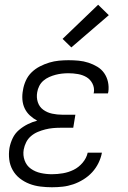

<svg xmlns="http://www.w3.org/2000/svg" viewBox="-20 -782 540 810"><path d="M199 8Q175 8 150.5 5Q126 2 104 -6.5Q82 -15 63.5 -29.5Q45 -44 33.5 -64.5Q22 -85 19 -109Q16 -133 20 -158Q24 -179 33.5 -199Q43 -219 60 -233.5Q77 -248 97 -258Q117 -268 137 -273Q120 -282 106 -295Q92 -308 84 -325Q76 -342 74.5 -362Q73 -382 77 -402Q80 -422 89 -442Q98 -462 113.5 -477Q129 -492 148.5 -502Q168 -512 188 -518Q208 -524 228.5 -526Q249 -528 269 -528Q291 -528 312 -526Q333 -524 353 -517.5Q373 -511 390.5 -500.5Q408 -490 419.5 -473.5Q431 -457 435.5 -436.5Q440 -416 437 -394Q436 -393 436 -391Q436 -389 435 -388H375Q375 -389 375 -390Q375 -391 376 -391Q379 -412 370 -429.5Q361 -447 345 -456.5Q329 -466 309 -469.5Q289 -473 269 -473Q255 -473 241.5 -471.5Q228 -470 214.5 -466.5Q201 -463 187.5 -457Q174 -451 163 -441.5Q152 -432 145.5 -419Q139 -406 137 -393Q133 -371 139.5 -351Q146 -331 162.5 -319Q179 -307 200 -302.5Q221 -298 243 -298H298L289 -243H234Q218 -243 202.5 -241.5Q187 -240 171 -236Q155 -232 139.5 -225.5Q124 -219 111 -208Q98 -197 90.5 -182Q83 -167 80 -151Q76 -127 84 -105Q92 -83 110.5 -70Q129 -57 152 -52Q175 -47 199 -47Q222 -47 245.5 -51Q269 -55 290.5 -65.5Q312 -76 328.5 -95.5Q345 -115 350 -138H410Q406 -116 395.5 -94.5Q385 -73 369 -55.5Q353 -38 332 -25Q311 -12 289 -4.5Q267 3 244.5 5.5Q222 8 199 8ZM281 -582 244 -618 394 -762 439 -718Z"/></svg>

Font: Iosevka SS04 Light Oblique
Style: Regular
Weight: 300
Italic angle: -9°
Monospace: yes
Designer: Belleve Invis
Foundry: Belleve Invis
Version: Version 19.0.0; ttfautohint (v1.8.4)